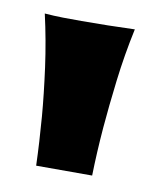

<svg xmlns="http://www.w3.org/2000/svg" viewBox="-46 -774 290 361"><g transform="rotate(10 98.5 -593.5)"><path d="M184.1 -735.8Q173.3 -685.5 167.2 -635Q161.1 -584.5 157.7 -543.5Q153.8 -495.1 152.8 -451.2H45.9Q44.4 -496.1 40.5 -544.4Q37.1 -585.9 30.3 -636.2Q23.4 -686.5 12.2 -735.8Q29.3 -734.4 47.1 -734.1Q64.9 -733.9 83 -733.9Q105.5 -733.9 133.1 -734.4Q160.6 -734.9 184.1 -735.8Z"/></g></svg>

Font: Spicy Rice
Style: Regular
Weight: 400
Version: Version 1.000